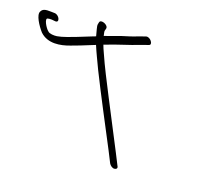

<svg xmlns="http://www.w3.org/2000/svg" viewBox="-341 -781 1048 901"><g transform="rotate(15 183.0 -330.0)"><path d="M-210 -533C-172 -490 -111 -496 -65 -509C-44 -514 -5 -526 50 -543C61 -508 75 -473 90 -432C133 -322 189 -191 235 -80L258 -23C262 -14 273 -4 283 -4C293 -4 300 -10 294 -21L271 -78C239 -154 202 -247 170 -323C142 -392 116 -454 95 -516C90 -529 86 -542 83 -553C153 -574 195 -580 255 -598L290 -607C309 -611 287 -647 266 -642L231 -633C209 -626 182 -620 153 -614C133 -609 107 -602 74 -593C72 -606 71 -614 72 -618L76 -629C82 -648 41 -667 36 -649L33 -639C30 -629 37 -604 40 -582L26 -578C-30 -561 -69 -549 -90 -544C-109 -539 -125 -536 -138 -535C-152 -534 -175 -537 -182 -546C-195 -557 -218 -604 -200 -604C-196 -605 -190 -605 -181 -604L-165 -601C-140 -596 -152 -633 -175 -637L-193 -639C-223 -643 -236 -640 -244 -626C-256 -608 -231 -561 -210 -533Z"/></g></svg>

Font: Stray Cat
Style: OpSuObl
Weight: 400
Version: Version 1.0